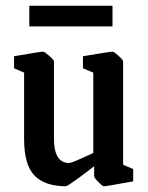

<svg xmlns="http://www.w3.org/2000/svg" viewBox="-20 -639 515 669"><path d="M64 -155V-386L29 -401V-443Q121 -459 130 -459Q135 -459 151.5 -444.5Q168 -430 168 -425V-156Q168 -71 221 -71Q231 -71 305 -106V-386L269 -401V-443Q363 -459 372 -459Q377 -459 393 -444.5Q409 -430 409 -425V-65L444 -50V-7Q351 10 342 10Q337 10 322.5 -5Q308 -20 308 -25V-60Q282 -39 248 -14.5Q214 10 210 10Q137 10 100.5 -27Q64 -64 64 -155ZM82 -619H372V-547H82Z"/></svg>

Font: Grenze Medium
Style: Regular
Weight: 500
Designer: Renata Polastri
Foundry: Omnibus-Type
Version: Version 1.002; ttfautohint (v1.8)